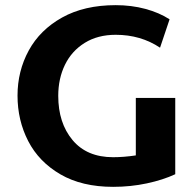

<svg xmlns="http://www.w3.org/2000/svg" viewBox="-20 -712 752 745"><path d="M660 -332V-36Q613 -14 550 -0.5Q487 13 419 13Q298 13 214.5 -35.5Q131 -84 89.5 -164.5Q48 -245 48 -341Q48 -436 91.5 -516Q135 -596 221 -644Q307 -692 429 -692Q490 -692 544 -677.5Q598 -663 638 -637L601 -527Q526 -577 429 -577Q359 -577 308.5 -545.5Q258 -514 232 -460.5Q206 -407 206 -340Q206 -235 261.5 -168.5Q317 -102 419 -102Q460 -102 507 -109V-332Z"/></svg>

Font: Martel Sans ExtraBold
Style: Regular
Weight: 800
Designer: Dan Reynolds and Mathieu Réguer
Foundry: Dan Reynolds and Mathieu Réguer
Version: Version 1.002; ttfautohint (v1.1) -l 5 -r 5 -G 72 -x 0 -D la